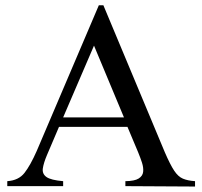

<svg xmlns="http://www.w3.org/2000/svg" viewBox="-20 -698 759 720"><path d="M711.4 1.5 450.2 0V-18.6Q484.9 -19 500 -28.6Q515.1 -38.1 516.8 -53.5Q518.6 -68.8 512.5 -87.9Q506.3 -106.9 498 -127Q488.3 -150.9 478 -174.6Q467.8 -198.2 458 -222.2H201.2Q189.9 -195.8 178.7 -169.4Q167.5 -143.1 156.2 -116.7Q143.6 -86.9 140.6 -66.4Q137.7 -45.9 154.3 -34.2Q170.9 -22.5 216.8 -18.6V0H7.3V-18.6Q49.8 -21.5 71.8 -49.6Q93.8 -77.6 117.7 -131.8L350.6 -678.2H367.7L598.1 -127Q618.2 -80.6 633.1 -58.1Q647.9 -35.6 665.8 -28.1Q683.6 -20.5 711.4 -18.6ZM216.8 -257.8H444.8L332.5 -526.9Z"/></svg>

Font: Awami Nastaliq
Style: Regular
Weight: 400
Designer: Peter Martin, SIL International
Foundry: SIL International
Version: Version 3.100